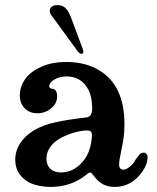

<svg xmlns="http://www.w3.org/2000/svg" viewBox="-20 -726 620 756"><path d="M98 -6Q74 -17 57 -40.5Q40 -64 40 -97Q40 -132 59.5 -162Q79 -192 114 -213Q152 -235 202.5 -245.5Q253 -256 316 -263Q331 -264 337 -273Q343 -282 343 -299Q343 -309 341 -329Q335 -372 309.5 -398.5Q284 -425 241 -425Q215 -425 194.5 -413Q174 -401 174 -386Q174 -379 183 -377Q205 -376 205 -347Q205 -319 181.5 -299.5Q158 -280 127 -280Q96 -280 77 -300Q58 -320 58 -350Q58 -389 86 -424Q107 -448 147 -465Q187 -482 241 -482Q319 -482 374 -447Q470 -387 470 -237Q470 -206 466.5 -182.5Q463 -159 456 -125Q449 -94 449 -78Q449 -68 453.5 -63Q458 -58 466 -58Q482 -58 502 -80Q507 -85 515 -99L527 -115Q535 -125 546 -125Q552 -125 556.5 -120Q561 -115 561 -106Q561 -87 550 -66Q539 -45 521 -27Q484 10 431 10Q382 10 353 -29Q347 -37 342.5 -42Q338 -47 335 -47Q331 -47 326 -43Q321 -39 320 -38Q260 10 180 10Q133 10 98 -6ZM220 -47Q275 -47 314 -100Q328 -120 335 -147Q342 -174 342 -193Q342 -205 336.5 -209Q331 -213 314 -212Q283 -209 252 -197.5Q221 -186 201 -171Q163 -141 163 -101Q163 -76 178 -61.5Q193 -47 220 -47ZM286 -524 186 -661Q176 -672 176 -684Q176 -694 184 -700Q192 -706 206 -706Q226 -706 238 -694Q250 -682 260 -656L306 -533Q308 -529 308 -522Q308 -514 302 -514Q294 -514 286 -524Z"/></svg>

Font: Raigarh Medium
Style: Regular
Weight: 500
Designer: jaikishan Patel
Foundry: MagicType
Version: Version 1.000